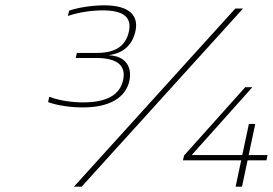

<svg xmlns="http://www.w3.org/2000/svg" viewBox="-20 -702 1026 722"><path d="M341 -484C425 -484 454 -453 443 -401C431 -345 381 -317 293 -317C252 -317 206 -323 165 -338L161 -318C196 -305 247 -298 291 -298C388 -298 453 -332 467 -400C477 -453 450 -491 391 -494V-495C444 -502 476 -533 488 -579C505 -644 466 -682 372 -682C331 -682 278 -675 240 -662L235 -642C280 -657 328 -663 366 -663C449 -663 477 -634 464 -580C452 -532 418 -503 344 -503H269L265 -484ZM258 0H287L894 -670H865ZM668 -99H887L866 0H890L911 -99H982L986 -119H915L940 -236H916L891 -119H701L929 -374H902L672 -117Z"/></svg>

Font: LT Wave Thin
Style: Italic
Weight: 100
Designer: Daniel Lyons
Version: Version 2.5 (Glyphs App)